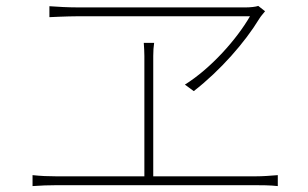

<svg xmlns="http://www.w3.org/2000/svg" viewBox="-20 -685 1040 649"><path d="M825 -630C780 -552 693 -454 605 -399L635 -377C725 -447 808 -542 856 -621C862 -631 869 -638 876 -647L853 -665C845 -662 826 -660 812 -660H242C208 -660 176 -662 147 -664V-627C147 -627 208 -630 242 -630ZM498 -89V-496C498 -514 499 -525 501 -540H466C467 -525 468 -510 468 -496V-89H170C144 -89 118 -90 90 -93V-56C119 -58 144 -59 170 -59H844C861 -59 893 -59 919 -56V-93C893 -91 870 -89 844 -89Z"/></svg>

Font: Noto Sans Japanese Thin
Style: Regular
Weight: 100
Designer: Ryoko NISHIZUKA (kana & ideographs); Paul D. Hunt (Latin, Greek & Cyrillic); Wenlong ZHANG (bopomofo); Sandoll Communica
Foundry: Adobe Systems Incorporated
Version: Version 1.000;PS 1;hotconv 1.0.78;makeotf.lib2.5.61930